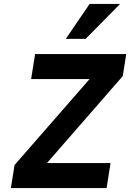

<svg xmlns="http://www.w3.org/2000/svg" viewBox="-20 -949 657 969"><path d="M35 0H518L538 -126H217L599.5 -565L617.1 -676H157.1L137.1 -550H432.1L53.4 -116ZM412.3 -753 586.1 -929H432.1L312.3 -753Z"/></svg>

Font: Fog Sans
Style: It
Weight: 700
Foundry: Intel Corporation
Version: Version 1.00